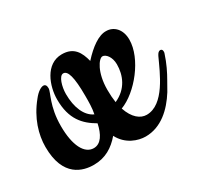

<svg xmlns="http://www.w3.org/2000/svg" viewBox="-97 -431 595 556"><g transform="rotate(-30 200.5 -153.0)"><path d="M79 7C118 7 146 -11 169 -38C188 -1 225 11 250 11C302 11 341 -26 368 -69L385 -99C396 -118 408 -142 417 -170C418 -172 418 -174 418 -177C418 -182 415 -185 411 -185C406 -185 402 -181 398 -173C377 -128 343 -42 284 -42C263 -42 242 -58 230 -94C286 -115 349 -193 349 -256C349 -292 327 -311 303 -311C278 -312 248 -290 220 -259C212 -291 198 -317 158 -317C103 -317 81 -254 81 -210C81 -144 110 -114 148 -92C141 -59 127 -35 103 -35C72 -35 52 -73 52 -138C52 -205 76 -237 76 -251C76 -260 73 -265 66 -265C59 -265 46 -258 33 -241C-3 -197 -17 -149 -17 -108C-17 -7 44 7 79 7ZM221 -162C221 -220 245 -253 257 -253C268 -253 282 -237 282 -212C282 -176 267 -138 224 -119C222 -132 221 -146 221 -162ZM157 -178C157 -159 157 -138 153 -119C126 -131 111 -166 111 -211C111 -235 120 -267 134 -267C149 -267 157 -242 157 -178Z"/></g></svg>

Font: Engagement
Style: Regular
Weight: 400
Designer: Astigmatic (AOETI)
Foundry: Astigmatic (AOETI)
Version: Version 1.000